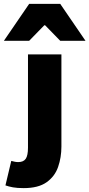

<svg xmlns="http://www.w3.org/2000/svg" viewBox="-84 -780 460 988"><path d="M38 188Q4 188 -17.5 184Q-39 180 -56 174L-26 48Q-15 51 -7 52.5Q1 54 10 54Q37 54 48.5 37Q60 20 60 -20V-500H232V-26Q232 30 215 79Q198 128 155.5 158Q113 188 38 188ZM-64 -570 66 -760H226L356 -570H226L148 -650H144L66 -570Z"/></svg>

Font: Source Sans 3 ExtraLight Black
Style: Regular
Weight: 900
Version: Version 3.052;hotconv 1.1.0;makeotfexe 2.6.0